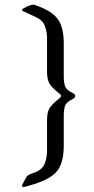

<svg xmlns="http://www.w3.org/2000/svg" viewBox="-20 -650 397 807"><path d="M79.6 136.2Q72.8 136.2 72.8 131.3Q72.8 127 75.2 123.5Q78.6 116.2 81.8 110.6Q85 105 89.4 97.2Q91.3 93.8 93.5 90.8Q95.7 87.9 99.6 85.9Q106.4 82 116.2 78.4Q126 74.7 129.4 73.7Q160.2 61 168.9 34.7Q177.7 8.3 177.7 -14.2V-145.5Q177.7 -183.1 191.7 -200.7Q205.6 -218.3 231 -237.8Q231 -237.8 233.6 -240.2Q236.3 -242.7 236.3 -247.1Q236.3 -251.5 233.6 -253.4Q231 -255.4 231 -255.4Q205.6 -275.4 191.7 -293.2Q177.7 -311 177.7 -348.1V-491.7Q177.7 -513.2 169.4 -538.3Q161.1 -563.5 133.8 -576.7L77.6 -603Q72.8 -605 72.8 -608.9Q72.8 -611.3 79.6 -615.2Q90.3 -622.1 106 -627.4Q114.3 -630.4 120.1 -630.4Q124.5 -630.4 133.8 -626.7Q143.1 -623 153.8 -618.7Q207.5 -596.2 227.8 -562.3Q248 -528.3 248 -466.8V-328.1Q248 -306.6 252.9 -289.3Q257.8 -272 286.1 -258.8Q295.9 -253.9 295.9 -247.1Q295.9 -238.8 286.1 -233.9Q257.8 -220.7 252.9 -203.9Q248 -187 248 -165.5V-39.6Q248 22.5 228.3 56.9Q208.5 91.3 153.8 112.8Q141.6 118.2 123.5 123.8Q105.5 129.4 93.8 132.8Q81.5 136.2 79.6 136.2Z"/></svg>

Font: David Libre
Style: Regular
Weight: 400
Designer: Ismar David, J. Victor Gaultney, Annie Olsen and Meir Sadan
Foundry: Monotype Imaging Inc. & SIL International
Version: Version 1.100; ttfautohint (v1.8.4.7-5d5b)